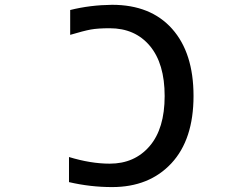

<svg xmlns="http://www.w3.org/2000/svg" viewBox="-20 -761 1040 792"><path d="M432.6 -85.9Q535.2 -85.9 597.2 -158.2Q659.2 -230.5 659.2 -364.7Q659.2 -499 598.1 -571.8Q537.1 -644.5 432.6 -644.5Q383.8 -644.5 354.5 -639.2Q325.2 -633.8 269.5 -617.2V-719.7Q351.6 -740.2 442.4 -741.2Q601.6 -741.2 689.9 -642.1Q778.3 -543 778.3 -365.2Q778.3 -185.5 687 -87.4Q595.7 10.7 442.4 10.7Q352.5 10.7 264.6 -9.8V-113.3Q354.5 -85.9 432.6 -85.9Z"/></svg>

Font: Gen Shin Gothic Monospace Medium
Style: Regular
Weight: 500
Designer: [Source Han Sans]
Ryoko NISHIZUKA  (kana & ideographs); Paul D. Hunt (Latin, Greek & Cyrillic); Wenlong ZHANG  (bopomofo
Version: Version 1.002.20150607